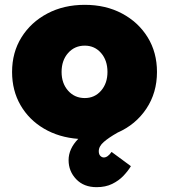

<svg xmlns="http://www.w3.org/2000/svg" viewBox="-20 -566 700 795"><path d="M380 209Q327 209 295.5 176Q264 143 264 97Q264 50 304 9Q224 3 162 -33.5Q100 -70 65 -130.5Q30 -191 30 -268Q30 -349 69 -411.5Q108 -474 176 -510Q244 -546 331 -546Q418 -546 485.5 -510Q553 -474 591.5 -411.5Q630 -349 630 -268Q630 -182 586 -116Q542 -50 467 -17Q430 4 409.5 22Q389 40 389 60Q389 73 395.5 79.5Q402 86 410 86Q426 86 442 63L522 122Q510 142 491 162Q472 182 444.5 195.5Q417 209 380 209ZM331 -160Q372 -160 398.5 -190.5Q425 -221 425 -268Q425 -316 398.5 -346.5Q372 -377 331 -377Q289 -377 262 -346.5Q235 -316 235 -268Q235 -221 262 -190.5Q289 -160 331 -160Z"/></svg>

Font: Lexend Black
Style: Regular
Weight: 900
Designer: Bonnie Shaver-Troup, Thomas Jockin
Foundry: Lexend
Version: Version 1.007; ttfautohint (v1.8.3)